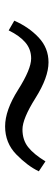

<svg xmlns="http://www.w3.org/2000/svg" viewBox="251 -662 210 752"><g transform="rotate(90 356.0 -286.0)"><path d="M61 -237Q86 -294 127 -332.5Q168 -371 224 -371Q283 -371 364 -320Q445 -269 487 -269Q528 -269 556 -291Q584 -313 612 -359L651 -333Q630 -289 585 -245Q540 -201 475 -201Q412 -201 331.5 -252Q251 -303 209 -303Q173 -303 146.5 -280.5Q120 -258 99 -215Z"/></g></svg>

Font: Myanglish
Style: Regular
Weight: 400
Designer: KyawKyaw ( MaYenGone)
Foundry: TattooFont3D
Version: Version 1.003 December 13, 2014